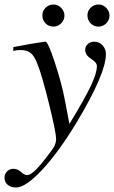

<svg xmlns="http://www.w3.org/2000/svg" viewBox="-44 -626 508 852"><path d="M243 -186 264 -76Q331 -186 358.5 -243.5Q386 -301 386 -333Q386 -349 360 -365Q334 -382 334 -404Q334 -420 345.5 -430.5Q357 -441 374 -441Q396 -441 411 -425Q426 -409 426 -386Q426 -299 295 -81Q217 48 143.5 127Q70 206 27 206Q4 206 -10 194Q-24 182 -24 163Q-24 146 -12.5 134.5Q-1 123 15 123Q34 123 49 137Q64 151 76 151Q94 151 124 118Q137 105 162.5 71.5Q188 38 195 27Q205 7 205 -8Q205 -38 174 -163.5Q143 -289 123 -340Q109 -377 92.5 -390.5Q76 -404 46 -404Q30 -404 15 -400V-417Q37 -421 47 -423Q88 -431 154 -441H158Q169 -441 199.5 -348Q230 -255 243 -186ZM442 -557Q442 -537 427.5 -522.5Q413 -508 393 -508Q372 -508 358 -522.5Q344 -537 344 -558Q344 -578 358.5 -592Q373 -606 394 -606Q413 -606 427.5 -591Q442 -576 442 -557ZM242 -557Q242 -537 227.5 -522.5Q213 -508 193 -508Q172 -508 158 -522.5Q144 -537 144 -558Q144 -578 158.5 -592Q173 -606 194 -606Q213 -606 227.5 -591Q242 -576 242 -557Z"/></svg>

Font: STIX
Style: Italic
Weight: 400
Italic angle: -16.33°
Designer: MicroPress Inc., with final additions and corrections provided by Coen Hoffman, Elsevier (retired)
Version: Version 1.1.1